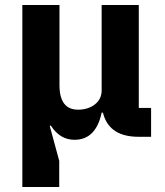

<svg xmlns="http://www.w3.org/2000/svg" viewBox="-20 -545 656 765"><path d="M69 200V-525H217V-206Q217 -108 291 -108Q331 -108 358 -129Q385 -150 385 -185V-525H533V-115H582V0H532Q420 0 393 -86L390 -96H385Q362 12 277 12Q219 12 183 -44H178L216 96V200Z"/></svg>

Font: Anuphan
Style: Bold
Weight: 700
Designer: Mike Abbink, Paul van der Laan, Pieter van Rosmalen, Mint Tantisuwanna
Foundry: Bold Monday; Cadson Demak
Version: Version 3.002;hotconv 1.0.109;makeotfexe 2.5.65596